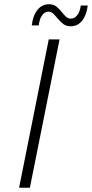

<svg xmlns="http://www.w3.org/2000/svg" viewBox="-20 -886 434 906"><path d="M70 0 210 -700H261L121 0ZM313 -762Q293 -762 279 -772.5Q265 -783 254 -796.5Q243 -810 232.5 -820.5Q222 -831 209 -831Q191 -831 178.5 -813.5Q166 -796 163 -766H130Q135 -812 156.5 -839Q178 -866 211 -866Q232 -866 245.5 -855.5Q259 -845 269.5 -831.5Q280 -818 290.5 -808Q301 -798 314 -798Q332 -798 345 -815Q358 -832 361 -860H394Q389 -816 368 -789Q347 -762 313 -762Z"/></svg>

Font: Montserrat Thin Light
Style: Italic
Weight: 300
Italic angle: -11.3°
Version: Version 9.000